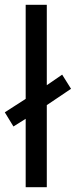

<svg xmlns="http://www.w3.org/2000/svg" viewBox="-29 -873 316 800"><path d="M78 -93V-378L27 -346L-9 -405L78 -461V-853H166V-518L230 -562L267 -503L166 -435V-93Z"/></svg>

Font: Noto Sans Telugu UI
Style: Regular
Weight: 400
Designer: Jelle Bosma - Monotype Design Team
Foundry: Monotype Imaging Inc.
Version: Version 2.005; ttfautohint (v1.8.4.7-5d5b)